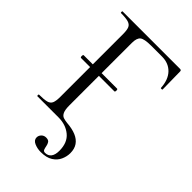

<svg xmlns="http://www.w3.org/2000/svg" viewBox="-242 -715 998 998"><g transform="rotate(45 256.5 -216.0)"><path d="M259.6 193Q234.2 193 212.4 183.4Q190.6 173.8 190.6 154.4Q190.6 140.2 200.9 129.8Q211.2 119.4 226.4 119.4Q243.6 119.4 249.9 128.6Q256.2 137.8 258.2 149.7Q260.2 161.6 263.6 170.8Q267 180 278.4 180Q300 180 311.9 164.7Q323.8 149.4 323.8 119.6Q323.8 60 287.6 30Q251.4 0 197.4 0H42Q39.8 0 39.8 -6Q39.8 -12 42 -12Q79.2 -12 97.7 -17Q116.2 -22 122.5 -37Q128.8 -52 128.8 -81V-544Q128.8 -573 122.6 -587.5Q116.4 -602 98.2 -607.5Q80 -613 43.4 -613Q41.2 -613 41.2 -619Q41.2 -625 43.4 -625H465.8Q475.8 -625 475.8 -616L477.8 -485.6Q477.8 -482.6 471.9 -482.5Q466 -482.4 465.8 -485.4Q462.4 -542.4 432.6 -573.2Q402.8 -604 354.2 -604H274.6Q225.4 -604 209.4 -591.8Q193.4 -579.6 193.4 -543V-85Q193.4 -52 200.7 -36.6Q208 -21.2 220.9 -17Q233.8 -12.8 249.8 -11.2Q289.4 -8.2 316.6 3.2Q343.8 14.6 358.3 35.5Q372.8 56.4 372.8 88Q372.8 112.6 362 136.8Q351.2 161 326.3 177Q301.4 193 259.6 193ZM61.8 -301Q58.8 -301 57.8 -306Q56.8 -311 57.8 -316Q58.8 -321 61.8 -321H307.6Q310.6 -321 311.6 -316Q312.6 -311 311.6 -306Q310.6 -301 307.6 -301Z"/></g></svg>

Font: Cormorant Garamond Light
Style: Regular
Weight: 300
Designer: Christian Thalmann (Catharsis Fonts)
Foundry: Catharsis Fonts
Version: Version 4.001